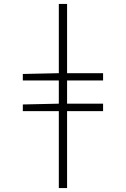

<svg xmlns="http://www.w3.org/2000/svg" viewBox="-20 -739 640 976"><path d="M279 217V-174H96V-208L279 -212V-330H96V-363L279 -367V-719H321V-367H504V-330H321V-212H504V-174H321V217Z"/></svg>

Font: Source Code Pro Light
Style: Regular
Weight: 300
Monospace: yes
Designer: Paul D. Hunt, Teo Tuominen
Foundry: Adobe Systems Incorporated
Version: Version 2.030;PS 1.000;hotconv 16.6.51;makeotf.lib2.5.65220